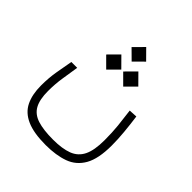

<svg xmlns="http://www.w3.org/2000/svg" viewBox="-194 -680 974 974"><g transform="rotate(45 293.0 -193.0)"><path d="M288.6 163.6Q202.1 163.6 151.6 141.1Q101.1 118.7 79.6 74.7Q58.1 30.8 58.1 -33.7Q58.1 -87.4 66.2 -134.8Q74.2 -182.1 82.5 -226.6H124.5Q118.2 -184.1 110.6 -137.5Q103 -90.8 103 -38.6Q103 22 121.8 56.2Q140.6 90.3 183.1 104Q225.6 117.7 295.4 117.7Q361.3 117.7 402.6 101.8Q443.8 85.9 463.1 46.4Q482.4 6.8 482.4 -64.9Q482.4 -120.1 477.8 -165Q473.1 -210 466.3 -261.7L511.2 -264.2Q518.1 -214.4 522.7 -164.8Q527.3 -115.2 527.3 -71.8Q527.3 22.9 498.3 74Q469.2 125 415.8 144.3Q362.3 163.6 288.6 163.6ZM234.9 -324.2 180.7 -378.4 234.9 -433.1 289.1 -378.4ZM356.9 -324.2 302.7 -378.4 356.9 -433.1 411.1 -378.4ZM297.4 -444.3 245.1 -496.1 297.4 -548.8 349.6 -496.1Z"/></g></svg>

Font: Cascadia Mono ExtraLight
Style: Regular
Weight: 200
Monospace: yes
Designer: Aaron Bell
Foundry: Saja Typeworks
Version: Version 2404.023; ttfautohint (v1.8.4)